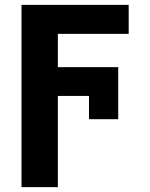

<svg xmlns="http://www.w3.org/2000/svg" viewBox="-20 -566 616 789"><path d="M217.8 -545.9Q217.8 -358.4 217.8 203.1Q180.7 203.1 68.4 203.1Q68.4 15.6 68.4 -545.9Q105.5 -545.9 217.8 -545.9ZM465.8 -290Q465.8 -260.7 465.8 -171.9Q393.6 -171.9 175.8 -171.9Q175.8 -201.2 175.8 -290Q248 -290 465.8 -290ZM508.8 -545.9Q508.8 -515.6 508.8 -426.8Q425.8 -426.8 175.8 -426.8Q175.8 -456.1 175.8 -545.9Q258.8 -545.9 508.8 -545.9ZM465.8 -76.2Q435.5 -76.2 345.7 -76.2Q345.7 -129.9 345.7 -290Q376 -290 465.8 -290Q465.8 -236.3 465.8 -76.2Z"/></svg>

Font: DeepSea
Style: Bold
Weight: 700
Designer: Stem
Version: Version 3.019;git-0a5106e0b